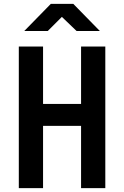

<svg xmlns="http://www.w3.org/2000/svg" viewBox="-20 -970 640 990"><path d="M105 -810H226L299 -883L375 -810H495L358 -950H242ZM77 0H202V-321H398V0H523V-730H398V-434H202V-730H77Z"/></svg>

Font: JetBrains Mono
Style: Bold
Weight: 558
Monospace: yes
Designer: Philipp Nurullin, Konstantin Bulenkov
Foundry: JetBrains
Version: Version 2.305